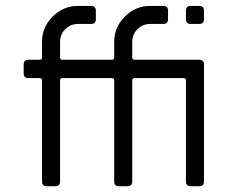

<svg xmlns="http://www.w3.org/2000/svg" viewBox="-20 -645 788 665"><path d="M624 -578.6V-607.9Q624 -624.5 640.6 -624.5H669.9Q686.5 -624.5 686.5 -607.9V-578.6Q686.5 -562 669.9 -562H640.6Q624 -562 624 -578.6ZM250 -624.5H295.4Q312 -624.5 312 -607.9V-578.6Q312 -562 295.4 -562H250Q224.1 -562 206.1 -543.9Q188 -525.9 188 -500V-446.3Q188 -438 196.3 -438H367.2Q375.5 -438 375.5 -446.3V-500Q375.5 -550.8 412.4 -587.6Q449.2 -624.5 500 -624.5H545.4Q562 -624.5 562 -607.9V-578.6Q562 -562 545.4 -562H500Q474.1 -562 456.1 -543.9Q438 -525.9 438 -500V-446.3Q438 -438 446.3 -438H669.9Q686.5 -438 686.5 -421.4V-16.6Q686.5 0 669.9 0H640.6Q624 0 624 -16.6V-367.2Q624 -374.5 615.7 -374.5H446.3Q438 -374.5 438 -366.2V-16.6Q438 0 421.4 0H392.1Q375.5 0 375.5 -16.6V-366.2Q375.5 -374.5 367.2 -374.5H196.3Q188 -374.5 188 -366.2V-16.6Q188 0 171.4 0H142.1Q125.5 0 125.5 -16.6V-366.2Q125.5 -374.5 117.2 -374.5H78.6Q62 -374.5 62 -391.1V-421.4Q62 -438 78.6 -438H117.2Q125.5 -438 125.5 -446.3V-500Q125.5 -550.8 162.4 -587.6Q199.2 -624.5 250 -624.5Z"/></svg>

Font: GOSTRUS
Style: type_B
Weight: 400
Designer: Юрий и Татьяна Кривогуз
Version: Version 02.00